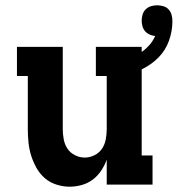

<svg xmlns="http://www.w3.org/2000/svg" viewBox="-20 -697 671 725"><path d="M243 8Q218 8 193 0Q168 -8 149 -24.5Q130 -41 117.5 -63.5Q105 -86 97.5 -110Q90 -134 87.5 -159.5Q85 -185 85 -210V-410H44V-520H217V-210Q217 -191 220.5 -171.5Q224 -152 234.5 -136Q245 -120 263 -111Q281 -102 300 -102Q319 -102 337 -111Q355 -120 365.5 -136Q376 -152 379.5 -171.5Q383 -191 383 -210V-410H342V-520H515V-110H556V0H383V-94Q375 -72 362 -52.5Q349 -33 330.5 -19Q312 -5 289 1.5Q266 8 243 8ZM449 -410 431 -466Q452 -471 472 -478.5Q492 -486 510 -497.5Q528 -509 542.5 -525Q557 -541 566 -561Q555 -562 545 -566.5Q535 -571 528 -579Q521 -587 518 -597.5Q515 -608 515 -619Q515 -631 518.5 -642.5Q522 -654 530.5 -662Q539 -670 550 -673.5Q561 -677 573 -677Q585 -677 597 -673.5Q609 -670 617 -661Q625 -652 628 -640.5Q631 -629 631 -617Q631 -579 618 -543Q605 -507 579 -480.5Q553 -454 519 -437Q485 -420 449 -410Z"/></svg>

Font: Iosevka HT Extrabold Extended
Style: Regular
Weight: 800
Width: 7
Monospace: yes
Designer: Belleve Invis
Foundry: Belleve Invis
Version: Version 32.3.0; ttfautohint (v1.8.4)